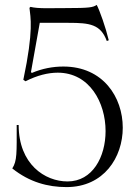

<svg xmlns="http://www.w3.org/2000/svg" viewBox="-20 -755 550 782"><path d="M30 -69C100 -13 175 7 251 7C403 7 480 -114 480 -235C480 -359 400 -484 238 -484C196 -484 152 -476 110 -458L106 -461L142 -662H259C346 -662 390 -656 415 -588L423 -591C410 -645 386 -712 374 -735C358 -725 348 -722 245 -722C190 -722 136 -719 104 -727L100 -723C104 -685 118 -633 75 -430L84 -424C131 -448 176 -459 215 -459C345 -459 410 -337 410 -221C410 -116 357 -16 255 -16C163 -16 56 -86 56 -246H48C48 -133 50 -100 30 -69Z"/></svg>

Font: Sinistre
Style: Regular
Weight: 400
Designer: Jules Durand
Foundry: Collletttivo
Version: Version 69.420;Glyphs 3.2 (3217)